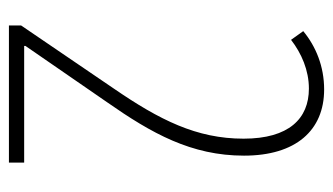

<svg xmlns="http://www.w3.org/2000/svg" viewBox="-182 -582 764 441"><g transform="rotate(90 200.5 -362.0)"><path d="M354 0V-35H86V-38L215 -225C287 -328 338 -419 338 -540C338 -659 280 -724 186 -724C133 -724 87 -705 52 -676L72 -648C103 -672 142 -689 184 -689C253 -689 299 -643 299 -539C299 -431 256 -346 184 -241L39 -28V0Z"/></g></svg>

Font: Noto Sans Thai ExtCond ExtLt
Style: Regular
Weight: 200
Width: 2
Designer: Monotype Design Team
Foundry: Monotype Imaging Inc.
Version: Version 2.002